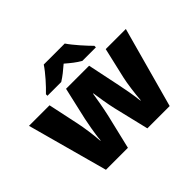

<svg xmlns="http://www.w3.org/2000/svg" viewBox="-166 -1004 1242 1242"><g transform="rotate(-45 455.0 -383.0)"><path d="M552 -766H360C330 -720 272 -656 234 -620V-606H360C395 -628 420 -649 455 -679C490 -649 518 -626 553 -606H677V-620C643 -654 583 -720 552 -766ZM484 -242 542 0H746L898 -553H714L665 -341C655 -298 644 -213 640 -159H637C632 -211 617 -289 609 -327L562 -553H351L300 -330C296 -311 276 -212 273 -159H270C267 -212 255 -294 245 -341L200 -553H12L163 0H364L420 -235C433 -292 448 -377 452 -407H455C459 -377 472 -292 484 -242Z"/></g></svg>

Font: Noto Sans Gurmukhi Black
Style: Regular
Weight: 900
Designer: Jelle Bosma - Monotype Design Team
Foundry: Monotype Imaging Inc.
Version: Version 2.004